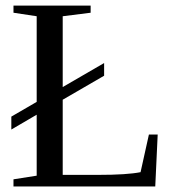

<svg xmlns="http://www.w3.org/2000/svg" viewBox="-20 -675 651 695"><path d="M21 -252.9 112.8 -306.2V-616.2L28.8 -628.9V-654.8H308.1V-628.9L207 -616.2V-359.9L356.9 -446.8V-400.9L207 -314V-42H335.9Q439.9 -42 488.8 -51.8L519 -188H550.8L542 0H28.8V-25.9L112.8 -39.1V-259.8L21 -206.1Z"/></svg>

Font: Liberation Serif
Style: Regular
Weight: 400
Designer: Steve Matteson
Foundry: Ascender Corporation
Version: Version 2.1.5